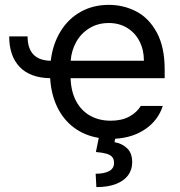

<svg xmlns="http://www.w3.org/2000/svg" viewBox="-20 -557 736 785"><path d="M187.5 -308.6Q195.8 -377 227.5 -428.7Q259.3 -480.5 310.1 -508.8Q360.8 -537.1 424.8 -537.1Q484.9 -537.1 536.6 -510.5Q588.4 -483.9 620.8 -424.6Q653.3 -365.2 653.3 -272.5V-237.3H268.6Q270.5 -182.1 291.5 -143.1Q312.5 -104 348.9 -83.7Q385.3 -63.5 432.6 -63.5Q477.5 -63.5 508.5 -80.3Q539.6 -97.2 555.7 -124H645.5Q627.4 -66.4 575.9 -30.3Q524.4 5.9 450.7 10.3L448.2 24.4Q479 29.3 499.8 49.3Q520.5 69.3 520.5 106.4Q520.5 136.7 503.7 159.7Q486.8 182.6 453.9 195.3Q420.9 208 374 208L371.1 153.3Q405.8 153.3 426 142.6Q446.3 131.8 446.3 109.4Q446.3 93.8 438.7 85Q431.2 76.2 415.5 71.5Q399.9 66.9 372.1 64.5L383.8 6.8Q325.7 -2.9 282.2 -35.4Q238.8 -67.9 213.9 -119.6Q189 -171.4 185.1 -237.3Q102.5 -238.8 60.1 -283.7Q17.6 -328.6 17.6 -408.2H92.8Q92.8 -310.1 187.5 -308.6ZM568.4 -308.6Q568.4 -353 550.5 -387.9Q532.7 -422.9 500 -442.9Q467.3 -462.9 424.8 -462.9Q380.4 -462.9 345.9 -441.9Q311.5 -420.9 291.7 -385.5Q272 -350.1 269 -308.6Z"/></svg>

Font: Pretendard JP
Style: Regular
Weight: 400
Designer: Base glyphs from Inter by Rasmus Andersson; Hangeul glyphs from Noto Sans CJK(Source Han Sans) by Jang Soo-young and Kan
Foundry: Kil Hyung-jin
Version: Version 1.309